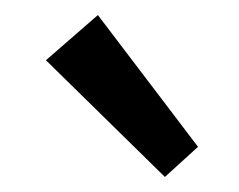

<svg xmlns="http://www.w3.org/2000/svg" viewBox="-20 -725 317 255"><path d="M199 -490 41 -645 110 -705 243 -530Z"/></svg>

Font: EauTestText Semibold
Style: Regular
Weight: 600
Designer: Christian Thalmann (Catharsis Fonts)
Version: Version 0.001;PS 000.001;hotconv 1.0.88;makeotf.lib2.5.64775